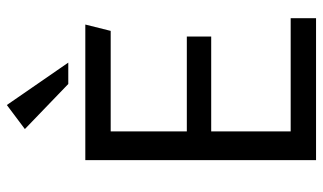

<svg xmlns="http://www.w3.org/2000/svg" viewBox="-216 -750 966 575"><g transform="rotate(-90 267.5 -463.0)"><path d="M75 0V-691H481L462 -615H161V-387H445V-314H161V-76H500V0ZM367 -742H303L168 -872L240 -926Z"/></g></svg>

Font: Average Sans
Style: Regular
Weight: 400
Designer: Eduardo Rodriguez Tunni
Foundry: Eduardo Rodriguez Tunni
Version: Version 1.002